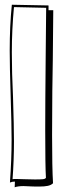

<svg xmlns="http://www.w3.org/2000/svg" viewBox="-20 -757 246 811"><path d="M185 -714H205Q205 -668 203 -502Q202 -453 201 -373Q200 -293 200 -186Q200 -48 204 17Q196 25 182 28Q168 31 146 31Q117 31 102 30H103L79 29Q57 29 42 34L43 10Q31 10 22 14Q29 -84 29 -167Q29 -228 25 -354Q21 -478 21 -543Q21 -648 30 -737L185 -734ZM30 -536Q30 -450 35 -347Q39 -221 39 -160Q39 -80 33 0Q35 -1 49 -1Q70 -1 83 0L128 1Q150 1 160.5 0Q171 -1 174 -6Q171 -55 171 -207Q171 -322 173 -522L175 -724L39 -727Q30 -631 30 -536Z"/></svg>

Font: Londrina Shadow
Style: Regular
Weight: 400
Designer: Marcelo Magalhaes
Foundry: Marcelo Magalhães
Version: Version 1.002